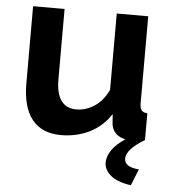

<svg xmlns="http://www.w3.org/2000/svg" viewBox="-52 -571 722 814"><g transform="rotate(5 309.0 -164.0)"><path d="M221 10Q140 10 98 -42Q56 -94 56 -196V-524H190V-225Q190 -104 277 -104Q316 -104 352.5 -127.5Q389 -151 412 -199V-524H546V-154Q546 -133 553.5 -124Q561 -115 578 -114V0Q501 46 501 85Q501 122 563 126L535 196Q477 188 448.5 164Q420 140 420 109Q420 83 438.5 56Q457 29 495 4Q469 -1 453.5 -16.5Q438 -32 435 -56L432 -98Q397 -44 342 -17Q287 10 221 10Z"/></g></svg>

Font: Oxford Sans
Style: Bold
Weight: 700
Designer: Matt McInerney, Pablo Impallari, Rodrigo Fuenzalida
Foundry: Matt McInerney, Pablo Impallari, Rodrigo Fuenzalida
Version: Version 3.000g; ttfautohint (v1.5) -l 8 -r 28 -G 28 -x 14 -D